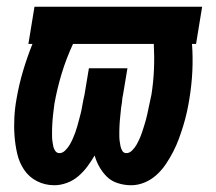

<svg xmlns="http://www.w3.org/2000/svg" viewBox="-20 -540 640 568"><path d="M368 8Q348 8 329 2Q310 -4 297 -16.5Q284 -29 274.5 -45.5Q265 -62 260 -80Q250 -63 238.5 -47.5Q227 -32 212 -19Q197 -6 178 1Q159 8 141 8Q113 8 89.5 -4Q66 -16 51.5 -37.5Q37 -59 31 -85Q25 -111 23 -138Q21 -165 22.5 -193Q24 -221 29 -248Q36 -289 48 -329.5Q60 -370 76 -410H64L82 -520H578L560 -410H548Q551 -370 549 -329Q547 -288 540 -246Q537 -227 532.5 -207Q528 -187 522 -167.5Q516 -148 509 -129Q502 -110 492.5 -91.5Q483 -73 471 -55Q459 -37 443 -22.5Q427 -8 407.5 0Q388 8 368 8ZM156 -87Q165 -87 173 -95Q181 -103 186 -111.5Q191 -120 195 -129Q199 -138 202.5 -147.5Q206 -157 208.5 -166Q211 -175 213.5 -184.5Q216 -194 218.5 -203.5Q221 -213 222.5 -222.5Q224 -232 226 -241.5Q228 -251 230 -260L243 -338H357L344 -260Q342 -252 341.5 -244.5Q341 -237 339.5 -229Q338 -221 337.5 -213.5Q337 -206 336 -198.5Q335 -191 334.5 -183Q334 -175 333.5 -167.5Q333 -160 333 -152.5Q333 -145 333 -137.5Q333 -130 334 -122.5Q335 -115 336.5 -107.5Q338 -100 342 -93.5Q346 -87 354 -87Q363 -87 371 -95Q379 -103 384 -112Q389 -121 393 -130Q397 -139 400 -148Q403 -157 406 -166.5Q409 -176 411.5 -185Q414 -194 416 -203.5Q418 -213 420 -222.5Q422 -232 424 -241.5Q426 -251 428 -260Q434 -298 435.5 -335.5Q437 -373 435 -410H196Q176 -367 162.5 -322.5Q149 -278 141 -233Q140 -225 139 -217Q138 -209 137 -201Q136 -193 135.5 -185Q135 -177 134.5 -169.5Q134 -162 134 -154Q134 -146 134 -138Q134 -130 135 -122.5Q136 -115 137.5 -107.5Q139 -100 143.5 -93.5Q148 -87 156 -87Z"/></svg>

Font: Iosevka Extrabold Extended
Style: Italic
Weight: 800
Width: 7
Italic angle: -9°
Monospace: yes
Designer: Belleve Invis
Foundry: Belleve Invis
Version: Version 32.5.0; ttfautohint (v1.8.4)